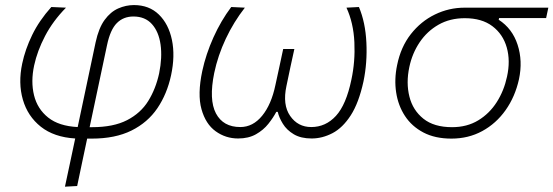

<svg xmlns="http://www.w3.org/2000/svg" viewBox="-20 -524 2130 739"><path d="M230 194.5Q240 148.5 249.5 103.2Q259 58 269.5 9Q188 4 137.2 -36.2Q86.5 -76.5 68 -140.5Q49.5 -204.5 65.5 -279.5Q77 -334 103.8 -389.2Q130.5 -444.5 177.5 -497L234 -494.5Q183.5 -443 153.5 -385.5Q123.5 -328 111.5 -272.5Q98 -210 111 -157.2Q124 -104.5 165.5 -71.5Q207 -38.5 279 -35L348 -361Q360 -416.5 382.8 -447.5Q405.5 -478.5 435 -491.5Q464.5 -504.5 495.5 -504.5Q554 -504.5 591.5 -468Q629 -431.5 641.8 -370.2Q654.5 -309 638.5 -234.5Q623 -162.5 585.8 -107.5Q548.5 -52.5 486 -21.5Q423.5 9.5 333 9.5H315.5Q305 59 295.8 102.5Q286.5 146 277 192ZM392 -350.5 325 -34.5H334.5Q416.5 -34.5 469 -61.5Q521.5 -88.5 550.5 -135.2Q579.5 -182 592.5 -241.5Q605 -303 598 -352.5Q591 -402 564.8 -431.2Q538.5 -460.5 493.5 -460.5Q455 -460.5 429.8 -435.2Q404.5 -410 392 -350.5Z M896.5 9Q848.5 9 810 -18.8Q771.5 -46.5 755.5 -103.8Q739.5 -161 758.5 -250.5Q772.5 -315.5 801.5 -380Q830.5 -444.5 870 -497L922.5 -494.5Q879.5 -439.5 849 -374.8Q818.5 -310 804.5 -243Q783.5 -140 811.2 -87.5Q839 -35 905 -35Q953.5 -35 989 -78.5Q1024.5 -122 1040 -196.5Q1048.5 -235.5 1055.8 -269.2Q1063 -303 1070 -335.5H1113Q1105.5 -302.5 1098.2 -267.8Q1091 -233 1082.5 -193Q1067 -120.5 1096.8 -77.8Q1126.5 -35 1178 -35Q1233.5 -35 1273 -78Q1312.5 -121 1332.5 -217.5Q1347.5 -287 1344 -361.5Q1340.5 -436 1313.5 -494.5L1361.5 -497Q1386.5 -438 1390.2 -360.2Q1394 -282.5 1379 -210.5Q1361 -128 1330 -80Q1299 -32 1259.8 -11.5Q1220.5 9 1179.5 9Q1138 9 1110.8 -7.2Q1083.5 -23.5 1068.8 -47.5Q1054 -71.5 1049 -93.5H1043.5Q1032 -71.5 1013 -47.5Q994 -23.5 965.2 -7.2Q936.5 9 896.5 9Z M1717.5 9.5Q1654.5 9.5 1609.8 -14Q1565 -37.5 1538.8 -77.5Q1512.5 -117.5 1504.8 -168.2Q1497 -219 1508.5 -273.5Q1522.5 -343 1561.2 -392.5Q1600 -442 1654 -468.2Q1708 -494.5 1768.5 -494.5H2090.5L2082 -454.5H1901L1899.5 -448Q1952 -414 1972.2 -351.8Q1992.5 -289.5 1977.5 -219Q1962.5 -151.5 1926 -100Q1889.5 -48.5 1836.2 -19.5Q1783 9.5 1717.5 9.5ZM1720 -34.5Q1777.5 -34.5 1820.8 -60.8Q1864 -87 1892 -131Q1920 -175 1931.5 -229Q1945 -290 1930.5 -341.2Q1916 -392.5 1875.2 -423.2Q1834.5 -454 1769 -454Q1712 -454 1668 -429Q1624 -404 1595.2 -361.2Q1566.5 -318.5 1555.5 -266Q1542.5 -205 1555.8 -152.2Q1569 -99.5 1609.8 -67Q1650.5 -34.5 1720 -34.5Z"/></svg>

Font: Commissioner ExtraLight
Style: Italic
Weight: 200
Italic angle: -12°
Designer: Kostas Bartsokas
Foundry: Kostas Bartsokas
Version: Version 1.000; ttfautohint (v1.8.3)